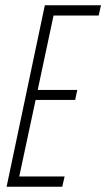

<svg xmlns="http://www.w3.org/2000/svg" viewBox="-20 -708 403 728"><path d="M5 0 150 -688H363L354 -649H183L123 -367H273L265 -329H115L53 -39H225L216 0Z"/></svg>

Font: Saira UltraCondensed ExtraLight
Style: Italic
Weight: 250
Width: 1
Italic angle: -12°
Designer: Hector Gatti with collaboration of the Omnibus-Type team
Foundry: Omnibus-Type
Version: Version 1.101